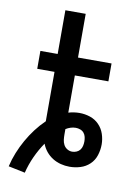

<svg xmlns="http://www.w3.org/2000/svg" viewBox="-90 -795 679 930"><g transform="rotate(10 250.0 -330.5)"><path d="M98 74 16 57Q24 22 37.5 -11.5Q51 -45 68.5 -76Q86 -107 107.5 -135.5Q129 -164 155 -189V-432H70V-520H155V-735H255V-520H420V-432H255V-249Q268 -253 282 -255Q296 -257 309 -257Q336 -257 361.5 -248.5Q387 -240 405.5 -221Q424 -202 432.5 -176.5Q441 -151 441 -125Q441 -98 432.5 -71.5Q424 -45 404.5 -26.5Q385 -8 359 0Q333 8 306 8Q284 8 262.5 2.5Q241 -3 222.5 -14.5Q204 -26 190 -43Q176 -60 168 -81Q144 -46 126 -6.5Q108 33 98 74ZM306 -66Q317 -66 327.5 -70.5Q338 -75 344.5 -83.5Q351 -92 353.5 -103Q356 -114 356 -125Q356 -136 353.5 -147Q351 -158 344 -166.5Q337 -175 326 -179Q315 -183 304 -183Q291 -183 278.5 -179Q266 -175 255 -168V-142Q255 -129 256.5 -116Q258 -103 264 -91.5Q270 -80 281.5 -73Q293 -66 306 -66Z"/></g></svg>

Font: Iosevka Curly Semibold
Style: Regular
Weight: 600
Monospace: yes
Designer: Belleve Invis
Foundry: Belleve Invis
Version: Version 22.1.2; ttfautohint (v1.8.4)